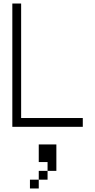

<svg xmlns="http://www.w3.org/2000/svg" viewBox="-20 -720 540 1090"><path d="M50 0H450V-50H100V-700H50ZM150 350H200V300H150ZM200 300H250V250H200ZM200 200H250V250H300V100H200Z"/></svg>

Font: LS-VG5000 Light
Style: Regular
Weight: 400
Designer: Justin Bihan, 2021
Foundry: Justin Bihan, 2021
Version: Version 1.000;Glyphs 3.1.2 (3151)